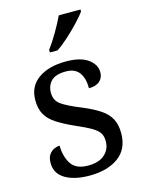

<svg xmlns="http://www.w3.org/2000/svg" viewBox="-117 -836 685 915"><g transform="rotate(-15 225.5 -378.0)"><path d="M210 10Q135 10 90 -17Q45 -44 45 -96Q45 -123 56 -138Q67 -153 81.5 -159Q96 -165 108 -165Q108 -113 131.5 -75.5Q155 -38 216 -38Q269 -38 297.5 -63.5Q326 -89 326 -129Q326 -154 315.5 -170Q305 -186 278.5 -201.5Q252 -217 203 -238Q152 -261 118.5 -282.5Q85 -304 68.5 -332.5Q52 -361 52 -404Q52 -472 103.5 -508.5Q155 -545 240 -545Q312 -545 349 -518Q386 -491 386 -453Q386 -426 367.5 -409.5Q349 -393 314 -393Q314 -443 293 -471Q272 -499 228 -499Q177 -499 155 -476.5Q133 -454 133 -419Q133 -381 161.5 -360.5Q190 -340 257 -313Q310 -291 343 -269Q376 -247 391.5 -218Q407 -189 407 -147Q407 -69 353 -29.5Q299 10 210 10ZM178 -619Q200 -648 224.5 -690Q249 -732 265 -766H372V-756Q360 -739 333 -710Q306 -681 274.5 -652.5Q243 -624 216 -606H178Z"/></g></svg>

Font: Noto Serif Old Uyghur
Style: Regular
Weight: 400
Designer: Lewis McGuffie
Foundry: Google LLC
Version: Version 1.003; ttfautohint (v1.8.4.7-5d5b)